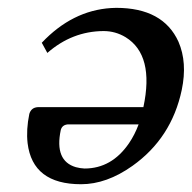

<svg xmlns="http://www.w3.org/2000/svg" viewBox="-20 -458 489 489"><path d="M333 -141.1H151.9Q138.2 -139.6 134.8 -127Q118.2 -48.3 173.3 -32.2Q184.1 -29.3 195.3 -28.8Q264.6 -28.8 308.6 -93.3Q323.2 -114.7 333 -141.1ZM100.6 -323.2 86.4 -349.1Q164.1 -431.2 262.7 -437.5Q269.5 -438 275.9 -438Q395.5 -438 434.6 -351.6Q457.5 -298.8 442.9 -229Q417 -106.4 317.4 -35.6Q251.5 11.2 186.5 11.2Q63 11.2 50.3 -93.3Q46.4 -127.9 54.7 -168Q59.6 -184.1 76.2 -185.1H345.2Q373.5 -317.9 299.8 -363.3Q273.9 -378.9 243.7 -378.9Q163.6 -378.4 100.6 -323.2Z"/></svg>

Font: Linux Biolinum Capitals O
Style: Italic Samll Caps
Weight: 400
Italic angle: -12°
Designer: Philipp H. Poll
Foundry: Philipp H. Poll
Version: Version 0.6.2